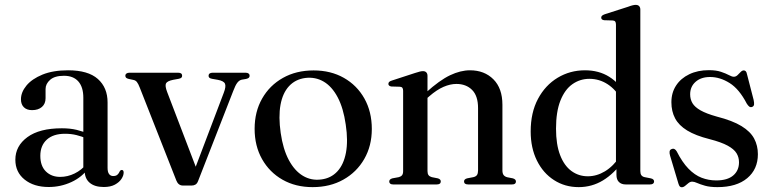

<svg xmlns="http://www.w3.org/2000/svg" viewBox="-20 -757 3166 788"><path d="M327.5 -56.5V-64.5L322 -65.5V-356Q322 -399.5 301.5 -422.8Q281 -446 242.5 -446Q204.5 -446 185.8 -429.5Q167 -413 167 -391.5V-354Q167 -331 152 -318Q137 -305 111.5 -305Q90 -305 78 -316.8Q66 -328.5 66 -349.5Q66 -378.5 88.5 -405.8Q111 -433 154.2 -450.8Q197.5 -468.5 259.5 -468.5Q341.5 -468.5 381.5 -433Q421.5 -397.5 421.5 -336.5V-68Q421.5 -50.5 427.8 -42.5Q434 -34.5 444.5 -34.5Q456 -34.5 462 -40Q468 -45.5 471 -53Q472.5 -56 474.8 -57.8Q477 -59.5 480 -59.5Q483.5 -59.5 485.5 -56.8Q487.5 -54 487.5 -49Q487.5 -36.5 478.5 -22.8Q469.5 -9 451.5 0.8Q433.5 10.5 406 10.5Q368.5 10.5 348 -7Q327.5 -24.5 327.5 -56.5ZM43 -101.5Q43 -158 92.5 -194.2Q142 -230.5 234 -230.5Q268 -230.5 294.8 -224Q321.5 -217.5 342.5 -207.5L336 -188.5Q316 -197 294.2 -202.5Q272.5 -208 247 -208Q198.5 -208 172 -183.8Q145.5 -159.5 145.5 -117.5Q145.5 -76 168.2 -53.5Q191 -31 227 -31Q257.5 -31 286.2 -45Q315 -59 335.5 -84.5L344 -68Q317 -30 273 -9.8Q229 10.5 180 10.5Q119 10.5 81 -20Q43 -50.5 43 -101.5Z M766.5 4.5H731Q721.5 4.5 714.8 -0.5Q708 -5.5 704 -15.5L554 -396.5Q547.5 -413.5 541.8 -420.5Q536 -427.5 527.5 -429L508.5 -433Q500.5 -435 497.5 -438Q494.5 -441 494.5 -446Q494.5 -452 499 -455.2Q503.5 -458.5 510.5 -458.5H711.5Q727.5 -458.5 727.5 -446Q727.5 -441 724.2 -438Q721 -435 713 -433.5L691 -429.5Q666 -424.5 661.2 -414.5Q656.5 -404.5 666 -379.5L790.5 -54L769.5 -36.5L898.5 -376.5Q908.5 -402.5 903.2 -413.8Q898 -425 873.5 -429.5L850.5 -433.5Q842.5 -435 839.2 -438Q836 -441 836 -446Q836 -452 840.2 -455.2Q844.5 -458.5 852 -458.5H988.5Q996 -458.5 1000.2 -455.2Q1004.5 -452 1004.5 -446Q1004.5 -441.5 1001.5 -438.2Q998.5 -435 990 -433L972 -430Q961.5 -427.5 953.8 -417.2Q946 -407 937 -383L793 -14Q789 -3.5 782.2 0.5Q775.5 4.5 766.5 4.5Z M1267 -468Q1337.5 -468 1391.2 -437.5Q1445 -407 1475.5 -352.8Q1506 -298.5 1506 -227.5Q1506 -158.5 1475 -104.5Q1444 -50.5 1389.2 -19.8Q1334.5 11 1263 11Q1193 11 1139.5 -19.5Q1086 -50 1055.5 -104Q1025 -158 1025 -228.5Q1025 -298.5 1055.8 -352.5Q1086.5 -406.5 1141 -437.2Q1195.5 -468 1267 -468ZM1298.5 -20.5Q1338.5 -25.5 1364.5 -53.5Q1390.5 -81.5 1399.8 -130.2Q1409 -179 1399 -245.5Q1389.5 -313 1366 -357.5Q1342.5 -402 1308.5 -422Q1274.5 -442 1233 -437Q1192 -431.5 1166 -403.2Q1140 -375 1131.2 -326.5Q1122.5 -278 1132 -211.5Q1141.5 -145 1165.2 -100.5Q1189 -56 1223.2 -35.5Q1257.5 -15 1298.5 -20.5Z M1734.5 -446V-55Q1734.5 -44 1738.8 -38.2Q1743 -32.5 1752 -30L1777 -25Q1789 -21.5 1789 -12.5Q1789 0 1772.5 0H1593.5Q1585.5 0 1581.5 -3.2Q1577.5 -6.5 1577.5 -12Q1577.5 -16.5 1580.5 -19.8Q1583.5 -23 1590 -25L1617 -30Q1626 -32.5 1630.2 -38Q1634.5 -43.5 1634.5 -54.5V-384.5Q1634.5 -392.5 1631.5 -396.5Q1628.5 -400.5 1621.5 -401L1586 -402Q1580 -403 1577 -405.8Q1574 -408.5 1574 -412.5Q1574 -417.5 1577.2 -420.8Q1580.5 -424 1588.5 -426.5L1683.5 -457.5Q1695.5 -461.5 1702.8 -463.2Q1710 -465 1716 -465Q1725 -465 1729.8 -459.8Q1734.5 -454.5 1734.5 -446ZM1722 -344.5 1707.5 -359 1728 -377Q1784.5 -428 1827.2 -448.2Q1870 -468.5 1909 -468.5Q1968 -468.5 2005 -431.5Q2042 -394.5 2042 -327V-57.5Q2042 -45 2047 -38.5Q2052 -32 2062 -29.5L2085 -25Q2091.5 -23 2094.5 -19.8Q2097.5 -16.5 2097.5 -12Q2097.5 -6.5 2093.8 -3.2Q2090 0 2081.5 0H1901.5Q1884.5 0 1884.5 -12.5Q1884.5 -21.5 1897 -25L1923 -30Q1933.5 -32.5 1937.8 -39Q1942 -45.5 1942 -57.5V-313.5Q1942 -363.5 1917.5 -388Q1893 -412.5 1853 -412.5Q1828 -412.5 1800.2 -400.5Q1772.5 -388.5 1742 -362Z M2510 -75 2508 -78V-656Q2508 -664.5 2505 -668.5Q2502 -672.5 2495 -673L2459.5 -674Q2453 -675 2450.2 -677.8Q2447.5 -680.5 2447.5 -684.5Q2447.5 -689.5 2450.8 -692.5Q2454 -695.5 2462 -698.5L2557 -729Q2569 -733.5 2576.2 -735.2Q2583.5 -737 2589 -737Q2598.5 -737 2603.2 -731.8Q2608 -726.5 2608 -718V-55Q2608 -44 2612.2 -38Q2616.5 -32 2625.5 -30L2651 -25Q2658 -23.5 2661.2 -20.2Q2664.5 -17 2664.5 -12Q2664.5 -6.5 2660.2 -3.2Q2656 0 2647.5 0H2548Q2530.5 0 2520.2 -10Q2510 -20 2510 -39.5ZM2158 -217.5Q2158 -295 2188 -351.2Q2218 -407.5 2268.8 -438Q2319.5 -468.5 2381 -468.5Q2438 -468.5 2480.5 -441.8Q2523 -415 2549.5 -367L2530 -349Q2507.5 -389.5 2473.5 -411.5Q2439.5 -433.5 2399 -433.5Q2360.5 -433.5 2329.2 -411.5Q2298 -389.5 2280 -344Q2262 -298.5 2262 -229Q2262 -164 2278.8 -120.5Q2295.5 -77 2325.2 -55.2Q2355 -33.5 2392.5 -33.5Q2429 -33.5 2463 -54Q2497 -74.5 2526.5 -117.5L2539 -98Q2500 -44 2454.5 -16.5Q2409 11 2355 11Q2298.5 11 2253.8 -17.8Q2209 -46.5 2183.5 -98.2Q2158 -150 2158 -217.5Z M2894.5 -441Q2857 -441 2834.8 -421.2Q2812.5 -401.5 2812.5 -370Q2812.5 -349.5 2822 -333.5Q2831.5 -317.5 2855.2 -304Q2879 -290.5 2922 -278.5Q2986.5 -262 3023.2 -239.5Q3060 -217 3075.2 -188.2Q3090.5 -159.5 3090.5 -124Q3090.5 -62.5 3046.8 -25.8Q3003 11 2924.5 11Q2893.5 11 2873.5 5.2Q2853.5 -0.5 2841.2 -6Q2829 -11.5 2821 -11.5Q2813 -11.5 2805.8 -5.8Q2798.5 0 2791.8 5.8Q2785 11.5 2778 11.5Q2773 11.5 2770 8.2Q2767 5 2764.5 -3L2730 -118.5Q2727 -129 2728.2 -135.8Q2729.5 -142.5 2736 -145Q2743 -148 2748.2 -145.2Q2753.5 -142.5 2757.5 -135.5Q2780 -91 2805.5 -64.8Q2831 -38.5 2859.5 -27.5Q2888 -16.5 2919.5 -16.5Q2965.5 -16.5 2989.2 -36.8Q3013 -57 3013 -91Q3013 -111.5 3002.8 -128.2Q2992.5 -145 2966.5 -159.2Q2940.5 -173.5 2892 -186Q2834.5 -200.5 2800.2 -221.5Q2766 -242.5 2750.8 -271.2Q2735.5 -300 2735.5 -337.5Q2735.5 -376.5 2754.8 -406Q2774 -435.5 2808.8 -452.2Q2843.5 -469 2889.5 -469Q2919.5 -469 2939.2 -462.2Q2959 -455.5 2971.5 -448.8Q2984 -442 2991.5 -442Q3000 -442 3006.8 -448.5Q3013.5 -455 3019.8 -461.5Q3026 -468 3032.5 -468Q3037 -468 3040.5 -464.8Q3044 -461.5 3045.5 -453.5L3073 -347Q3075.5 -335.5 3074.8 -328.2Q3074 -321 3066.5 -318Q3060 -316 3055.2 -319.5Q3050.5 -323 3045 -331.5Q3014 -391.5 2974.5 -416.2Q2935 -441 2894.5 -441Z"/></svg>

Font: Fraunces 60pt
Style: Regular
Weight: 400
Version: Version 1.000;[b76b70a41]